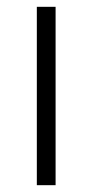

<svg xmlns="http://www.w3.org/2000/svg" viewBox="-20 -543 272 563"><path d="M88 0V-523H143V0Z"/></svg>

Font: Tomorrow Light
Style: Regular
Weight: 300
Designer: Tony de Marco, Monica Rizzolli
Foundry: Just in Type
Version: Version 2.002